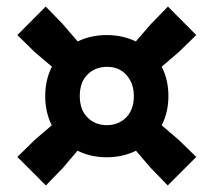

<svg xmlns="http://www.w3.org/2000/svg" viewBox="-20 -663 652 586"><path d="M120 -97 33 -184 86.5 -236.5 138 -280.5Q118 -320.5 118 -370Q118 -419.5 138.5 -459.5L86.5 -503.5L33 -556L119.5 -643L172 -589L217 -536.5Q257.5 -556 306 -556Q354.5 -556 394.5 -536.5L440 -589L492.5 -643L579 -556L525 -503.5L473.5 -459.5Q494 -419.5 494 -370Q494 -320.5 473.5 -280.5L525 -236.5L579 -184L492 -97L439.5 -151L395 -203Q354.5 -183 306 -183Q257 -183 216.5 -203L172.5 -151ZM306 -281Q341.5 -281 365 -304.5Q388.5 -328 388.5 -370Q388.5 -408.5 366.2 -433.8Q344 -459 307 -459Q270.5 -459 247 -435.5Q223.5 -412 223.5 -370Q223.5 -328 247 -304.5Q270.5 -281 306 -281Z"/></svg>

Font: Encode Sans Semi Condensed ExtraBold
Style: Regular
Weight: 800
Width: 4
Designer: Multiple Designers
Foundry: Impallari Type
Version: Version 3.000; ttfautohint (v1.8.3) -l 8 -r 50 -G 200 -x 14 